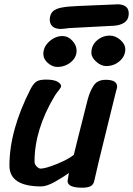

<svg xmlns="http://www.w3.org/2000/svg" viewBox="-20 -848 620 895"><path d="M511 -728 302 -717Q274 -713 259 -713Q215 -716 212 -753V-761Q214 -783 226.5 -795Q239 -807 266 -812.5Q293 -818 343 -820L532 -828Q579 -825 580 -788V-781Q579 -756 560 -743Q541 -730 511 -728ZM406 -602Q406 -637 432 -659.5Q458 -682 492 -682Q518 -682 541 -662Q564 -642 564 -618Q564 -586 537.5 -563Q511 -540 475 -540Q452 -540 429 -560Q406 -580 406 -602ZM182 -596Q182 -630 210 -655Q238 -680 272 -680Q297 -680 317 -658.5Q337 -637 337 -612Q337 -580 310 -558Q283 -536 247 -536Q224 -536 203 -554.5Q182 -573 182 -596ZM364 27Q295 27 295 -4L301 -42Q273 -21 235 0Q197 21 172 21Q24 21 24 -76Q24 -241 123 -434Q135 -457 148.5 -467Q162 -477 195 -477Q230 -477 247.5 -467.5Q265 -458 265 -445Q265 -442 254 -427Q243 -414 235 -401Q141 -244 141 -95Q141 -82 151 -72Q161 -62 169 -62Q191 -62 243.5 -83Q296 -104 324 -126L344 -207Q380 -352 389 -385Q400 -425 417.5 -450.5Q435 -476 473 -476Q526 -476 526 -444Q526 -439 523.5 -431.5Q521 -424 520 -419L480 -257Q432 -64 419 -3Q415 14 401 20.5Q387 27 364 27Z"/></svg>

Font: Sriracha
Style: Regular
Weight: 400
Designer: Suppakit Chalermlarp
Version: Version 1.002g